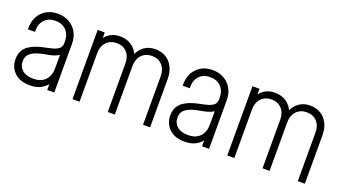

<svg xmlns="http://www.w3.org/2000/svg" viewBox="-49 -973 2513 1407"><g transform="rotate(20 1207.0 -270.0)"><path d="M204 12Q127 12 84 -29.2Q41 -70.5 41 -134Q41 -174 56.5 -200.2Q72 -226.5 96.2 -242.5Q120.5 -258.5 147 -268Q179.5 -279.5 212.8 -286Q246 -292.5 274.2 -300.2Q302.5 -308 319.8 -322.8Q337 -337.5 337 -365V-379Q337 -432.5 305.2 -464.8Q273.5 -497 221 -497Q168.5 -497 137.8 -464.8Q107 -432.5 107 -379V-369H52V-379Q52 -456.5 99 -504.2Q146 -552 221 -552Q271 -552 309.5 -530.2Q348 -508.5 370 -469.5Q392 -430.5 392 -379V0H337V-71L346 -59Q326 -25.5 290.2 -6.8Q254.5 12 204 12ZM210.5 -42Q271.5 -42 304.2 -76Q337 -110 337 -171V-273Q301 -251.5 257.2 -244.8Q213.5 -238 175 -226Q141.5 -215.5 118.8 -195.2Q96 -175 96 -136Q96 -94 126 -68Q156 -42 210.5 -42Z M534 0V-540H589V-472L580 -483Q599.5 -516 631.8 -534Q664 -552 706 -552Q759.5 -552 797.5 -525.2Q835.5 -498.5 852 -451H840Q856 -497.5 892.8 -524.8Q929.5 -552 981 -552Q1028.5 -552 1064 -530.5Q1099.5 -509 1119.2 -470Q1139 -431 1139 -379V0H1084V-379Q1084 -432.5 1054 -464.8Q1024 -497 975 -497Q925 -497 894.5 -464.8Q864 -432.5 864 -379V0H809V-379Q809 -432.5 779 -464.8Q749 -497 700 -497Q650 -497 619.5 -464.8Q589 -432.5 589 -379V0Z M1411 12Q1334 12 1291 -29.2Q1248 -70.5 1248 -134Q1248 -174 1263.5 -200.2Q1279 -226.5 1303.2 -242.5Q1327.5 -258.5 1354 -268Q1386.5 -279.5 1419.8 -286Q1453 -292.5 1481.2 -300.2Q1509.5 -308 1526.8 -322.8Q1544 -337.5 1544 -365V-379Q1544 -432.5 1512.2 -464.8Q1480.5 -497 1428 -497Q1375.5 -497 1344.8 -464.8Q1314 -432.5 1314 -379V-369H1259V-379Q1259 -456.5 1306 -504.2Q1353 -552 1428 -552Q1478 -552 1516.5 -530.2Q1555 -508.5 1577 -469.5Q1599 -430.5 1599 -379V0H1544V-71L1553 -59Q1533 -25.5 1497.2 -6.8Q1461.5 12 1411 12ZM1417.5 -42Q1478.5 -42 1511.2 -76Q1544 -110 1544 -171V-273Q1508 -251.5 1464.2 -244.8Q1420.5 -238 1382 -226Q1348.5 -215.5 1325.8 -195.2Q1303 -175 1303 -136Q1303 -94 1333 -68Q1363 -42 1417.5 -42Z M1741 0V-540H1796V-472L1787 -483Q1806.5 -516 1838.8 -534Q1871 -552 1913 -552Q1966.5 -552 2004.5 -525.2Q2042.5 -498.5 2059 -451H2047Q2063 -497.5 2099.8 -524.8Q2136.5 -552 2188 -552Q2235.5 -552 2271 -530.5Q2306.5 -509 2326.2 -470Q2346 -431 2346 -379V0H2291V-379Q2291 -432.5 2261 -464.8Q2231 -497 2182 -497Q2132 -497 2101.5 -464.8Q2071 -432.5 2071 -379V0H2016V-379Q2016 -432.5 1986 -464.8Q1956 -497 1907 -497Q1857 -497 1826.5 -464.8Q1796 -432.5 1796 -379V0Z"/></g></svg>

Font: Mohave Light Light
Style: Regular
Weight: 300
Version: Version 2.003